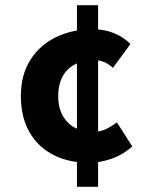

<svg xmlns="http://www.w3.org/2000/svg" viewBox="-20 -675 568 736"><path d="M322 -51Q244 -51 185 -81Q126 -111 93 -168.5Q60 -226 60 -307Q60 -388 96.5 -445.5Q133 -503 195.5 -533Q258 -563 335 -563Q381 -563 418 -547.5Q455 -532 480 -506L413 -415Q395 -431 378.5 -437.5Q362 -444 344 -444Q297 -444 266 -427.5Q235 -411 219 -380Q203 -349 203 -307Q203 -244 238.5 -207Q274 -170 339 -170Q366 -170 388 -181Q410 -192 428 -206L487 -114Q452 -82 407.5 -66.5Q363 -51 322 -51ZM275 41V-655H356V41Z"/></svg>

Font: Mada
Style: Bold
Weight: 700
Designer: Khaled Hosny
Version: Version 1.5